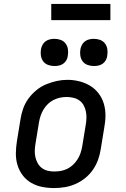

<svg xmlns="http://www.w3.org/2000/svg" viewBox="-20 -946 640 974"><path d="M254 8Q223 8 193 2Q163 -4 137.5 -19Q112 -34 94.5 -57.5Q77 -81 68.5 -109.5Q60 -138 60.5 -169Q61 -200 66 -231L84 -341Q88 -368 97.5 -395Q107 -422 124 -445.5Q141 -469 164 -488Q187 -507 213.5 -518Q240 -529 267 -535Q294 -541 322 -541Q353 -541 382.5 -533.5Q412 -526 437 -511Q462 -496 480 -472.5Q498 -449 506.5 -420.5Q515 -392 515 -361Q515 -330 509 -299L491 -189Q487 -162 477.5 -135.5Q468 -109 451.5 -85Q435 -61 412 -42.5Q389 -24 362.5 -12.5Q336 -1 308.5 3.5Q281 8 254 8ZM255 -76Q272 -76 289 -79Q306 -82 322 -90Q338 -98 351 -110.5Q364 -123 373.5 -138Q383 -153 388.5 -169.5Q394 -186 397 -203L415 -313Q418 -330 418.5 -347.5Q419 -365 415.5 -381.5Q412 -398 404 -412.5Q396 -427 382.5 -436.5Q369 -446 352 -450Q335 -454 318 -454Q301 -454 284.5 -450.5Q268 -447 252 -439Q236 -431 223 -418.5Q210 -406 201 -391Q192 -376 186.5 -360Q181 -344 178 -327L160 -217Q157 -200 156.5 -182.5Q156 -165 159.5 -149Q163 -133 171 -118.5Q179 -104 192 -94Q205 -84 221.5 -80Q238 -76 255 -76Q255 -76 255 -76Q255 -76 255 -76ZM456 -611Q440 -611 424.5 -616.5Q409 -622 399.5 -634.5Q390 -647 387.5 -663.5Q385 -680 388 -697Q390 -708 396 -719Q402 -730 412 -737Q422 -744 433.5 -746.5Q445 -749 456 -749Q473 -749 488 -743.5Q503 -738 512.5 -725.5Q522 -713 524.5 -696.5Q527 -680 524 -663Q523 -652 517 -641Q511 -630 501 -623Q491 -616 479.5 -613.5Q468 -611 456 -611ZM256 -611Q240 -611 224.5 -616.5Q209 -622 199.5 -634.5Q190 -647 187.5 -663.5Q185 -680 188 -697Q190 -708 196 -719Q202 -730 212 -737Q222 -744 233.5 -746.5Q245 -749 256 -749Q273 -749 288 -743.5Q303 -738 312.5 -725.5Q322 -713 324.5 -696.5Q327 -680 324 -663Q323 -652 317 -641Q311 -630 301 -623Q291 -616 279.5 -613.5Q268 -611 256 -611ZM540 -844H240V-926H540Z"/></svg>

Font: Iosevka Slab Medium Extended
Style: Italic
Weight: 500
Width: 7
Italic angle: -9°
Monospace: yes
Designer: Belleve Invis
Foundry: Belleve Invis
Version: Version 11.1.0; ttfautohint (v1.8.3)